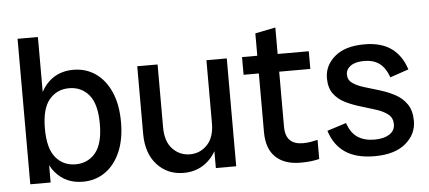

<svg xmlns="http://www.w3.org/2000/svg" viewBox="-49 -822 2100 940"><g transform="rotate(-5 1000.5 -352.5)"><path d="M323 10Q239 10 188 -50.5Q137 -111 137 -221V-309Q137 -419 188 -479.5Q239 -540 323 -540Q385 -540 432.5 -507Q480 -474 507 -412.5Q534 -351 534 -265Q534 -179 507 -117.5Q480 -56 432.5 -23Q385 10 323 10ZM65 0V-715H165V-408L150 -265L165 -123V0ZM295 -78Q355 -78 392.5 -122.5Q430 -167 430 -265Q430 -363 392.5 -407.5Q355 -452 295 -452Q235 -452 197.5 -407.5Q160 -363 160 -265Q160 -167 197.5 -122.5Q235 -78 295 -78Z M819 10Q739 10 688 -46Q637 -102 637 -198V-530H737V-221Q737 -151 772 -114.5Q807 -78 857 -78Q907 -78 942 -114.5Q977 -151 977 -221H1010Q1010 -150 985 -98Q960 -46 917 -18Q874 10 819 10ZM977 0V-530H1077V0Z M1392 10Q1314 10 1270.5 -31.5Q1227 -73 1227 -155V-640L1327 -660V-173Q1327 -127 1349 -105.5Q1371 -84 1413 -84Q1433 -84 1450.5 -87Q1468 -90 1485 -94V0Q1464 5 1442.5 7.5Q1421 10 1392 10ZM1152 -443V-530H1480V-443Z M1757 10Q1667 10 1613 -26.5Q1559 -63 1537 -134L1631 -164Q1648 -114 1681 -92.5Q1714 -71 1764 -71Q1809 -71 1836.5 -88.5Q1864 -106 1864 -138Q1864 -169 1842 -186.5Q1820 -204 1785 -215.5Q1750 -227 1710.5 -238.5Q1671 -250 1636 -267Q1601 -284 1579 -313.5Q1557 -343 1557 -391Q1557 -453 1608 -496.5Q1659 -540 1754 -540Q1836 -540 1886 -504Q1936 -468 1958 -399L1867 -368Q1849 -417 1819.5 -438Q1790 -459 1746 -459Q1703 -459 1679.5 -442.5Q1656 -426 1656 -400Q1656 -373 1678 -357.5Q1700 -342 1735 -331.5Q1770 -321 1809.5 -309Q1849 -297 1884 -278.5Q1919 -260 1941 -228Q1963 -196 1963 -145Q1963 -80 1909.5 -35Q1856 10 1757 10Z"/></g></svg>

Font: Radio Canada Big
Style: Regular
Weight: 400
Designer: Étienne Aubert Bonn
Foundry: Coppers and Brasses
Version: Version 1.001